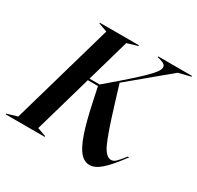

<svg xmlns="http://www.w3.org/2000/svg" viewBox="-208 -891 1109 1081"><g transform="rotate(30 346.0 -350.5)"><path d="M-54.2 0V-4.9L13.2 -24.9L203.1 -687L147 -707V-711.9H400.9V-707L333 -687L253.9 -410.2H319.8L414.1 -491.2Q543.5 -602.5 570.8 -644Q591.8 -676.8 569.8 -691.4Q559.1 -698.7 534.2 -705.1L525.9 -707V-711.9H746.1V-707L667 -687L412.1 -475.1L448.2 -356.9Q500 -187 527.1 -130.6Q554.2 -74.2 586.9 -74.2Q602.5 -74.2 616 -86.7Q629.4 -99.1 660.2 -138.2H668.9Q610.4 -58.6 570.8 -23.7Q531.2 11.2 496.1 11.2Q461.4 11.2 434.8 -19.3Q408.2 -49.8 383.8 -120.4Q359.4 -190.9 334 -313L315.9 -397.9H250L143.1 -24.9L199.2 -4.9V0Z"/></g></svg>

Font: Nyght Serif Medium Italic
Style: Regular
Weight: 500
Italic angle: -16°
Designer: Maksym Kobuzan
Version: Version 0.410;Glyphs 3.1.2 (3151)